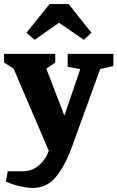

<svg xmlns="http://www.w3.org/2000/svg" viewBox="-37 -757 578 945"><path d="M124 168Q99 168 64.5 160.5Q30 153 -8 137L1 86H74Q110 86 136 70Q162 54 179 30.5Q196 7 203 -15L30 -419L-17 -449V-492H235V-449L191 -419L280 -188L358 -417L296 -428V-492H521V-432L456 -417L317 -34Q283 60 238 114Q193 168 124 168ZM134 -561 93 -596 207 -737H301L413 -596L376 -561L253 -645Z"/></svg>

Font: Manuale ExtraBold
Style: Regular
Weight: 800
Version: Version 1.002